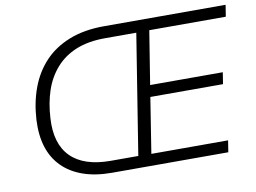

<svg xmlns="http://www.w3.org/2000/svg" viewBox="-76 -817 1237 929"><g transform="rotate(-10 542.5 -352.5)"><path d="M403 0Q322 0 261 -21.5Q200 -43 159.5 -84Q119 -125 101 -183Q83 -241 87 -316Q92 -401 118.5 -472Q145 -543 194 -595Q243 -647 316.5 -676Q390 -705 487 -705H1085L1076 -648H700L658 -386H1015L1006 -329H649L606 -57H983L974 0ZM407 -58H542L636 -647H483Q400 -647 340 -622.5Q280 -598 240 -552.5Q200 -507 179.5 -446Q159 -385 155 -312Q147 -187 211 -122.5Q275 -58 407 -58Z"/></g></svg>

Font: Nunito Sans 10pt Light
Style: Italic
Weight: 300
Italic angle: -9°
Designer: Vernon Adams
Foundry: Vernon Adams
Version: Version 3.101;gftools[0.9.27]